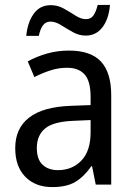

<svg xmlns="http://www.w3.org/2000/svg" viewBox="-20 -752 548 782"><path d="M261 -546Q350 -546 391.5 -501Q433 -456 433 -364V0H370L355 -75H352Q322 -32 286.5 -11Q251 10 193 10Q124 10 83 -32Q42 -74 42 -149Q42 -229 98.5 -273Q155 -317 269 -321L349 -324V-357Q349 -422 324.5 -449Q300 -476 253 -476Q218 -476 184.5 -465Q151 -454 120 -438L93 -502Q127 -521 170 -533.5Q213 -546 261 -546ZM281 -260Q198 -257 164 -229Q130 -201 130 -149Q130 -103 153.5 -81Q177 -59 216 -59Q274 -59 311.5 -98Q349 -137 349 -213V-263ZM87 -606Q92 -660 117 -695.5Q142 -731 187 -731Q215 -731 240 -717Q265 -703 287.5 -688.5Q310 -674 330 -674Q350 -674 360.5 -689Q371 -704 378 -732H428Q423 -674 397 -640.5Q371 -607 329 -607Q302 -607 277 -621Q252 -635 229 -649.5Q206 -664 186 -664Q166 -664 155 -649Q144 -634 138 -606Z"/></svg>

Font: Noto Sans Gurmukhi UI SemiCondensed
Style: Regular
Weight: 400
Width: 4
Designer: Jelle Bosma - Monotype Design Team
Foundry: Monotype Imaging Inc.
Version: Version 2.004; ttfautohint (v1.8.4.7-5d5b)